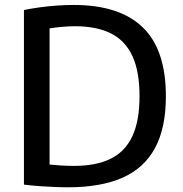

<svg xmlns="http://www.w3.org/2000/svg" viewBox="-20 -768 756 794"><path d="M262.5 6.5Q234 6.5 204.2 5.2Q174.5 4 143.5 1.8Q112.5 -0.5 79 -4.5V-726.5Q110.5 -733 145.2 -737.8Q180 -742.5 215.5 -745Q251 -747.5 285 -747.5Q474 -747.5 570 -655.2Q666 -563 666 -370Q666 -239 621 -155.8Q576 -72.5 486.2 -33Q396.5 6.5 262.5 6.5ZM286.5 -82Q377 -82 437 -111.2Q497 -140.5 527 -204Q557 -267.5 557 -370.5Q557 -472.5 527.5 -536.2Q498 -600 438.8 -629.8Q379.5 -659.5 290.5 -659.5Q266 -659.5 238.8 -657.2Q211.5 -655 185 -650.5V-87.5Q209.5 -85 233.8 -83.5Q258 -82 286.5 -82Z"/></svg>

Font: Encode Sans SC Medium
Style: Regular
Weight: 500
Version: Version 3.002